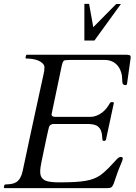

<svg xmlns="http://www.w3.org/2000/svg" viewBox="-20 -971 704 991"><path d="M613.8 -151.9Q613.8 -146 601.6 -118.2Q589.4 -90.3 581.1 -64.5Q572.8 -38.6 567.4 -24.4Q562 -10.3 555.7 -5.1Q549.3 0 535.6 0H3.4Q0 0 0 -3.9L2.4 -15.6Q4.4 -19.5 14.4 -19.5Q24.4 -19.5 38.8 -21.7Q53.2 -23.9 64.5 -31.2Q88.4 -46.9 97.2 -89.4Q118.2 -187.5 134 -262Q149.9 -336.4 161.9 -391.1Q173.8 -445.8 181.9 -482.9Q189.9 -520 195.3 -544.4Q200.7 -568.8 203.6 -582.3Q206.5 -595.7 208 -603Q209.5 -613.3 209.5 -623.8Q209.5 -634.3 200 -643.8Q190.4 -653.3 175.8 -659.2Q150.4 -668.9 114.7 -668.9Q111.8 -668.9 111.8 -672.9L114.3 -684.6Q115.2 -688.5 119.1 -688.5H629.9Q641.1 -688.5 647.7 -686.3Q654.3 -684.1 654.3 -678.5Q654.3 -672.9 654.1 -669.9Q653.8 -667 651.9 -654.8Q649.9 -641.6 635.7 -538.6Q634.8 -531.7 627.9 -531.7Q614.3 -531.7 612.3 -543Q610.8 -550.3 610.8 -559.8Q610.8 -569.3 609.1 -581.8Q607.4 -594.2 600.6 -610.1Q593.8 -626 582.5 -637.2Q558.1 -661.6 520.5 -661.6H341.3Q314.5 -661.6 309.6 -657.7Q303.2 -652.8 298.3 -629.9L247.1 -385.7Q246.1 -381.8 246.1 -379.9Q246.1 -367.7 266.6 -367.7H445.8Q477.5 -367.7 507.8 -390.6Q530.8 -408.7 546.4 -437.5Q549.8 -443.8 554.7 -443.8H563Q567.4 -443.8 567.4 -440.4Q567.4 -437 567.1 -437Q566.9 -437 566.9 -436L527.8 -253.9Q525.9 -243.7 518.1 -243.7Q512.7 -243.7 511 -245.4Q509.3 -247.1 508.3 -253.4Q507.3 -259.8 507.1 -268.1Q506.8 -276.4 503.9 -288.3Q501 -300.3 494.4 -309.1Q487.8 -317.9 478.5 -322.8Q461.9 -331.1 430.7 -331.1H254.4Q250.5 -331.1 243.2 -327.6Q235.8 -324.2 232.9 -314.9Q230 -305.7 228.3 -296.6Q226.6 -287.6 220.7 -262.2Q214.8 -236.8 207.5 -199.7Q200.2 -162.6 194.8 -138.7Q187.5 -105.5 187.5 -85.2Q187.5 -64.9 195.6 -54Q203.6 -43 217.8 -37.6Q238.3 -29.8 286.6 -29.8Q335 -29.8 366.9 -31.7Q398.9 -33.7 422.9 -37.8Q446.8 -42 464.6 -49.1Q482.4 -56.2 497.6 -66.4Q518.1 -81.1 541.5 -105Q564.9 -128.9 570.3 -135.5Q575.7 -142.1 581.1 -147.5Q593.8 -161.1 603.8 -161.1Q613.8 -161.1 613.8 -151.9ZM579.6 -950.2H604L467.3 -761.7H415.5V-951.2H439.9L461.4 -830.6Z"/></svg>

Font: Cardo-Italic
Style: Italic
Weight: 400
Italic angle: -12°
Designer: David J. Perry
Foundry: David J. Perry
Version: Version 0.991